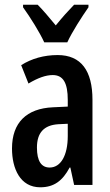

<svg xmlns="http://www.w3.org/2000/svg" viewBox="-20 -786 469 816"><path d="M356 -766H295C267 -737 248 -716 217 -678C189 -712 162 -744 140 -766H78V-755C109 -712 149 -648 168 -606H266C286 -650 328 -715 356 -755ZM225 -552C167 -552 114 -537 70 -509L101 -431C141 -455 175 -467 204 -467C249 -467 268 -433 268 -361V-333L205 -330C93 -325 31 -265 31 -155C31 -69 66 10 151 10C210 10 246 -18 276 -74H279L295 0H373V-362C373 -485 325 -552 225 -552ZM268 -260V-208C268 -125 238 -74 191 -74C156 -74 137 -101 137 -159C137 -222 167 -254 227 -258Z"/></svg>

Font: Noto Sans Display Condensed Medium
Style: Regular
Weight: 500
Width: 3
Designer: Monotype Design Team
Foundry: Monotype Imaging Inc.
Version: Version 1.900